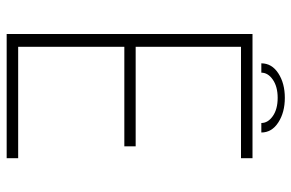

<svg xmlns="http://www.w3.org/2000/svg" viewBox="-169 -705 874 576"><g transform="rotate(90 268.0 -417.0)"><path d="M103 -703 120.5 -724V-372.5L108.5 -387H419V-353H108.5L120.5 -367.5V-13.5L103 -34.5H454.5V0H82V-737.5H454.5V-703ZM170 -764Q170 -795.5 200 -815Q230 -834.5 273.5 -834.5Q317 -834.5 347.2 -815Q377.5 -795.5 377.5 -764H349Q349 -784 328.2 -798.5Q307.5 -813 273.5 -813Q240 -813 219 -798.5Q198 -784 198 -764Z"/></g></svg>

Font: Epilogue ExtraLight
Style: Regular
Weight: 250
Designer: Tyler Finck
Foundry: Etcetera Type Co
Version: Version 2.112